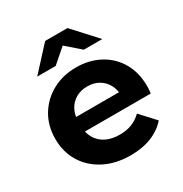

<svg xmlns="http://www.w3.org/2000/svg" viewBox="-175 -885 981 1027"><g transform="rotate(-30 315.5 -371.5)"><path d="M339 8Q247 8 177.5 -28Q108 -64 70 -126.5Q32 -189 32 -269Q32 -350 69.5 -412.5Q107 -475 172 -510.5Q237 -546 319 -546Q398 -546 461.5 -512.5Q525 -479 562 -416.5Q599 -354 599 -267Q599 -258 598 -246.5Q597 -235 596 -225H159V-316H514L454 -289Q454 -331 437 -362Q420 -393 390 -410.5Q360 -428 320 -428Q280 -428 249.5 -410.5Q219 -393 202 -361.5Q185 -330 185 -287V-263Q185 -219 204.5 -185.5Q224 -152 259.5 -134.5Q295 -117 343 -117Q386 -117 418.5 -130Q451 -143 478 -169L561 -79Q524 -37 468 -14.5Q412 8 339 8ZM115 -607 247 -751H385L517 -607H403L265 -727H367L229 -607Z"/></g></svg>

Font: MOST Montserrat
Style: Bold
Weight: 700
Designer: Julieta Ulanovsky
Foundry: Julieta Ulanovsky
Version: Version 8.000;March 11, 2024;FontCreator 15.0.0.2926 64-bit